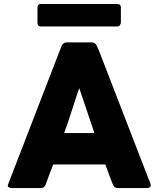

<svg xmlns="http://www.w3.org/2000/svg" viewBox="-20 -958 806 978"><path d="M293 -722.7Q293.9 -725.6 295.9 -729.5Q298.8 -733.4 302.7 -736.3Q306.6 -739.3 311.5 -741.2Q316.4 -742.2 320.3 -742.2Q362.3 -742.2 448.2 -742.2Q456.1 -742.2 462.9 -737.3Q468.8 -732.4 471.7 -727.5Q475.6 -718.8 484.4 -699.2Q549.8 -530.3 746.1 -22.5Q748 -17.6 748 -14.6Q748 -9.8 745.1 -5.9Q739.3 0 725.6 0Q677.7 0 582 0Q571.3 0 564.5 -3.9Q558.6 -8.8 554.7 -18.6Q544.9 -43.9 535.2 -69.3Q526.4 -94.7 516.6 -120.1Q427.7 -120.1 251 -120.1Q241.2 -94.7 231.4 -69.3Q221.7 -43.9 212.9 -18.6Q206.1 0 186.5 0Q137.7 0 39.1 0Q30.3 0 23.4 -4.9Q19.5 -7.8 19.5 -12.7Q19.5 -15.6 21.5 -19.5Q112.3 -253.9 293 -722.7ZM383.8 -508.8Q374 -483.4 365.2 -454.1Q355.5 -424.8 345.7 -394.5Q335.9 -364.3 326.2 -335Q316.4 -305.7 306.6 -280.3Q358.4 -280.3 460.9 -280.3Q441.4 -337.9 383.8 -508.8ZM170.9 -919.9Q170.9 -937.5 188.5 -937.5Q318.4 -937.5 578.1 -937.5Q585.9 -937.5 590.8 -933.6Q595.7 -928.7 595.7 -919.9Q595.7 -894.5 595.7 -842.8Q595.7 -836.9 590.8 -830.1Q586.9 -823.2 578.1 -823.2Q448.2 -823.2 188.5 -823.2Q170.9 -823.2 170.9 -842.8Q170.9 -869.1 170.9 -919.9Z"/></svg>

Font: Cocogoose
Style: Regular
Weight: 400
Designer: Cosimo Lorenzo Pancini
Version: Version 1.000